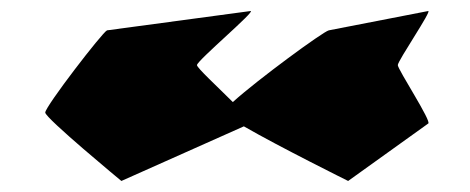

<svg xmlns="http://www.w3.org/2000/svg" viewBox="-20 -514 851 348"><path d="M62 -310C62 -300 200 -186 200 -186L422 -285C486 -248 611 -186 611 -186L756 -290C764 -292 701 -388 701 -396C701 -404 764 -496 756 -494L576 -459C566 -457 446 -369 402 -329C374 -357 337 -391 337 -396C337 -404 446 -496 434 -494L174 -459C166 -456 62 -321 62 -310Z"/></svg>

Font: Ampere
Style: UltExt
Weight: 400
Version: Version 1